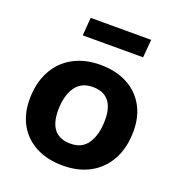

<svg xmlns="http://www.w3.org/2000/svg" viewBox="-132 -827 868 942"><g transform="rotate(20 302.0 -356.0)"><path d="M36 -242Q36 -327 69.5 -390Q103 -453 164 -486.5Q225 -520 306 -520Q386 -520 445.5 -489Q505 -458 537 -401.5Q569 -345 569 -270Q569 -184 535.5 -121.5Q502 -59 441.5 -25.5Q381 8 300 8Q219 8 159.5 -23Q100 -54 68 -110.5Q36 -167 36 -242ZM419 -274Q419 -339 391 -372Q363 -405 308 -405Q246 -405 216 -359Q186 -313 186 -239Q186 -106 299 -106Q360 -106 389.5 -152.5Q419 -199 419 -274ZM174 -626 181 -720H497L489 -626Z"/></g></svg>

Font: Muli ExtraBold
Style: Italic
Weight: 800
Italic angle: -4.541°
Designer: Vernon Adams
Foundry: Vernon Adams
Version: Version 2.000